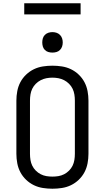

<svg xmlns="http://www.w3.org/2000/svg" viewBox="-20 -1144 640 1172"><path d="M300 8Q271 8 242 3.5Q213 -1 187 -13.5Q161 -26 139.5 -46.5Q118 -67 104.5 -92.5Q91 -118 85.5 -147Q80 -176 80 -205V-530Q80 -559 85.5 -588Q91 -617 104.5 -642.5Q118 -668 139.5 -688.5Q161 -709 187 -721.5Q213 -734 242 -738.5Q271 -743 300 -743Q329 -743 358 -738.5Q387 -734 413 -721.5Q439 -709 460.5 -688.5Q482 -668 495.5 -642.5Q509 -617 514.5 -588Q520 -559 520 -530V-205Q520 -176 514.5 -147Q509 -118 495.5 -92.5Q482 -67 460.5 -46.5Q439 -26 413 -13.5Q387 -1 358 3.5Q329 8 300 8ZM300 -66Q319 -66 337 -69Q355 -72 371.5 -80.5Q388 -89 401.5 -102.5Q415 -116 423 -132.5Q431 -149 434 -167.5Q437 -186 437 -205V-530Q437 -549 434 -567.5Q431 -586 423 -602.5Q415 -619 401.5 -632.5Q388 -646 371.5 -654.5Q355 -663 337 -666.5Q319 -670 300 -670Q281 -670 263 -666.5Q245 -663 228.5 -654.5Q212 -646 198.5 -632.5Q185 -619 177 -602.5Q169 -586 166 -567.5Q163 -549 163 -530V-205Q163 -186 166 -167.5Q169 -149 177 -132.5Q185 -116 198.5 -102.5Q212 -89 228.5 -80.5Q245 -72 263 -69Q281 -66 300 -66ZM300 -823Q287 -823 275 -826.5Q263 -830 254 -839Q245 -848 241.5 -860Q238 -872 238 -885Q238 -898 241.5 -910Q245 -922 254 -931Q263 -940 275 -944Q287 -948 300 -948Q313 -948 325 -944Q337 -940 346 -931Q355 -922 359 -910Q363 -898 363 -885Q363 -872 359 -860Q355 -848 346 -839Q337 -830 325 -826.5Q313 -823 300 -823ZM472 -1056H128V-1124H472Z"/></svg>

Font: Iosevka Fixed Extended
Style: Regular
Weight: 400
Width: 7
Monospace: yes
Designer: Belleve Invis
Foundry: Belleve Invis
Version: Version 24.1.1; ttfautohint (v1.8.4)